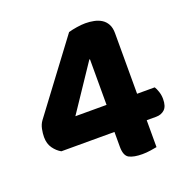

<svg xmlns="http://www.w3.org/2000/svg" viewBox="-114 -723 821 839"><g transform="rotate(-20 296.0 -303.5)"><path d="M290 -603Q307 -608 329.5 -611.5Q352 -615 369 -615Q390 -615 409.5 -611Q429 -607 444 -597.5Q459 -588 468 -571.5Q477 -555 477 -530V-248H559Q565 -239 570.5 -222.5Q576 -206 576 -188Q576 -154 560.5 -139.5Q545 -125 521 -125H477V0Q467 2 447.5 5Q428 8 409 8Q370 8 348.5 -3Q327 -14 327 -56V-125H80Q60 -136 45 -157Q30 -178 30 -209Q30 -226 34 -246Q38 -266 49 -281ZM335 -460H332L190 -248H335Z"/></g></svg>

Font: Baloo 2
Style: Bold
Weight: 700
Designer: Sarang Kulkarni and Ek Type
Foundry: Ek Type
Version: Version 1.640;hotconv 1.0.111;makeotfexe 2.5.65597; ttfautoh